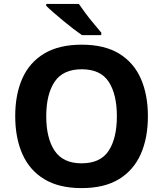

<svg xmlns="http://www.w3.org/2000/svg" viewBox="-20 -954 836 984"><path d="M738 -358Q738 -247 701.5 -164.5Q665 -82 590 -36Q515 10 398 10Q282 10 206.5 -36Q131 -82 94.5 -165Q58 -248 58 -359Q58 -470 94.5 -552Q131 -634 206.5 -679.5Q282 -725 399 -725Q515 -725 590 -679.5Q665 -634 701.5 -551.5Q738 -469 738 -358ZM217 -358Q217 -246 260 -181.5Q303 -117 398 -117Q495 -117 537 -181.5Q579 -246 579 -358Q579 -471 537 -535Q495 -599 399 -599Q303 -599 260 -535Q217 -471 217 -358ZM384 -934Q399 -912 419.5 -884.5Q440 -857 461.5 -831.5Q483 -806 499 -787V-774H400Q381 -787 355.5 -806.5Q330 -826 303.5 -848Q277 -870 254 -890Q231 -910 217 -924V-934Z"/></svg>

Font: Noto Sans Hanifi Rohingya
Style: Bold
Weight: 700
Designer: Monotype Design Team and DaltonMaag
Foundry: Google LLC
Version: Version 2.102; ttfautohint (v1.8.4.7-5d5b)